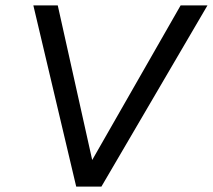

<svg xmlns="http://www.w3.org/2000/svg" viewBox="-20 -688 785 708"><path d="M261 0 103 -668H193L320 -98L646 -668H745L354 0Z"/></svg>

Font: Gantari
Style: Italic
Weight: 400
Italic angle: -10°
Designer: Anugrah Pasau
Foundry: Lafontype
Version: Version 1.000; ttfautohint (v1.8.3)